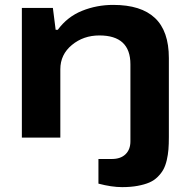

<svg xmlns="http://www.w3.org/2000/svg" viewBox="-20 -559 772 780"><path d="M476.1 201.2Q433.6 201.2 379.9 187V86.9H434.1Q470.2 86.9 490 67.6Q509.8 48.3 509.8 15.1V-297.9Q509.8 -415 383.8 -415Q318.8 -415 272 -376.2Q225.1 -337.4 225.1 -277.8V0H68.8V-526.9H194.8L206.1 -438H214.8Q253.9 -491.2 313.5 -515.1Q373 -539.1 439.9 -539.1Q553.2 -539.1 609.6 -485.8Q666 -432.6 666 -323.2V-2Q666 26.4 664.3 47.9Q662.6 69.3 657.5 91.6Q652.3 113.8 643.8 129.4Q635.3 145 620.8 159.4Q606.4 173.8 586.7 182.4Q566.9 190.9 539.1 196Q511.2 201.2 476.1 201.2Z"/></svg>

Font: Archivo Expanded
Style: Bold
Weight: 700
Width: 7
Designer: Hector Gatti
Foundry: Omnibus-Type
Version: Version 2.001